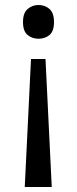

<svg xmlns="http://www.w3.org/2000/svg" viewBox="-20 -566 309 768"><path d="M104 -330H162L187 182H79ZM196 -478Q196 -441 178 -426Q160 -411 134 -411Q109 -411 90.5 -426Q72 -441 72 -478Q72 -514 90.5 -530Q109 -546 134 -546Q160 -546 178 -530Q196 -514 196 -478Z"/></svg>

Font: Noto Sans Javanese
Style: Regular
Weight: 400
Designer: Monotype Design Team
Foundry: Monotype Imaging Inc.
Version: Version 2.004